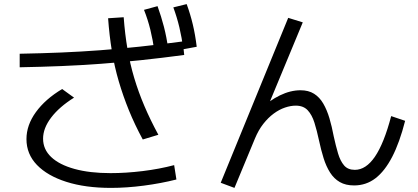

<svg xmlns="http://www.w3.org/2000/svg" viewBox="-20 -870 2040 936"><path d="M521 46Q396 46 303.5 16.5Q211 -13 160 -66Q109 -119 109 -192Q109 -260 155 -323.5Q201 -387 283 -436L341 -394Q269 -349 229.5 -297Q190 -245 190 -194Q190 -142 229.5 -104.5Q269 -67 343 -46.5Q417 -26 519 -26Q594 -26 675.5 -36Q757 -46 829 -65L840 5Q765 24 681 35Q597 46 521 46ZM76 -608Q183 -610 278.5 -614Q374 -618 467.5 -625Q561 -632 660 -642.5Q759 -653 871 -668L878 -602Q765 -587 665.5 -576.5Q566 -566 472 -559Q378 -552 281 -548Q184 -544 76 -542ZM676 -190Q637 -262 608.5 -332Q580 -402 559 -473.5Q538 -545 525.5 -621Q513 -697 507 -781L583 -786Q589 -704 601.5 -631Q614 -558 634.5 -489.5Q655 -421 684 -353Q713 -285 752 -213ZM733 -619Q725 -676 713 -725Q701 -774 682 -822L748 -840Q766 -790 779 -740Q792 -690 800 -632ZM874 -630Q866 -688 854.5 -736.5Q843 -785 825 -834L890 -850Q908 -801 920 -750.5Q932 -700 939 -642Z M1123 46 1056 21 1385 -783 1456 -761 1273 -320 1249 -337Q1293 -380 1344.5 -405Q1396 -430 1445 -430Q1484 -430 1511 -413Q1538 -396 1556 -365Q1574 -334 1586 -293.5Q1598 -253 1607 -205Q1617 -159 1628 -122Q1639 -85 1657.5 -63.5Q1676 -42 1710 -42Q1764 -42 1808 -106.5Q1852 -171 1887 -304L1955 -281Q1928 -175 1892 -105.5Q1856 -36 1810.5 -1Q1765 34 1706 34Q1665 34 1636.5 17.5Q1608 1 1589 -29Q1570 -59 1557.5 -99Q1545 -139 1535 -186Q1525 -233 1513 -271.5Q1501 -310 1480 -332.5Q1459 -355 1422 -355Q1397 -355 1369 -345.5Q1341 -336 1314 -316Q1287 -296 1263.5 -266Q1240 -236 1223 -195Z"/></svg>

Font: M PLUS 2 Thin
Style: Regular
Weight: 400
Version: Version 1.001